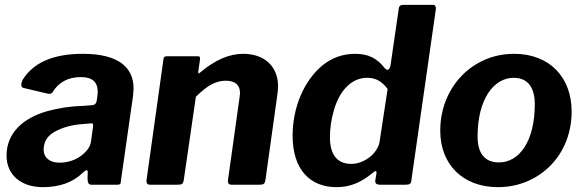

<svg xmlns="http://www.w3.org/2000/svg" viewBox="-20 -762 2407 792"><path d="M321 -49C328 -56 334 -60 337 -60C340 -60 342 -57 342 -52L341 -26C342 -7 345 0 358 0H461C476 0 478 -1 479 -18L529 -368C530 -381 531 -391 531 -397C531 -486 466 -540 322 -540C200 -540 117 -504 73 -432C70 -425 68 -419 68 -412C68 -405 71 -400 78 -399L175 -376C177 -375 180 -375 184 -375C189 -375 194 -377 197 -382C222 -423 261 -444 314 -444C360 -444 383 -424 383 -384C383 -377 383 -371 382 -368L379 -347C377 -334 370 -328 357 -328L321 -325C270 -324 220 -316 173 -303C77 -275 7 -215 7 -120C7 -43 64 10 157 10C226 10 281 -10 321 -49ZM355 -176C352 -157 339 -138 314 -119C291 -102 260 -91 225 -91C185 -91 160 -112 160 -144C160 -179 177 -204 210 -221C243 -238 279 -247 318 -250L354 -253C356 -253 357 -253 358 -253C362 -253 364 -252 364 -247V-241Z M711 0C731 0 735 -3 738 -19L788 -363C833 -407 868 -429 911 -429C950 -429 970 -412 970 -378C970 -375 969 -368 968 -359L920 -16C920 -5 925 0 935 0H1050C1067 0 1072 -3 1075 -20L1125 -378C1126 -390 1127 -399 1127 -406C1127 -487 1072 -540 983 -540C926 -540 868 -515 808 -465C804 -461 801 -459 800 -459C799 -459 798 -460 798 -463V-467L805 -517C805 -519 805 -520 805 -522C805 -527 804 -530 796 -530H668C659 -530 655 -527 654 -516L584 -16C584 -5 589 0 599 0Z M1653 0C1670 0 1676 -4 1677 -19L1777 -718C1777 -721 1778 -723 1778 -726C1778 -737 1774 -742 1766 -742H1644C1632 -742 1626 -737 1625 -727L1592 -500C1591 -483 1584 -474 1579 -474C1576 -474 1572 -476 1567 -481C1536 -521 1500 -540 1445 -540C1394 -540 1350 -524 1311 -493C1233 -429 1187 -318 1187 -202C1187 -65 1257 10 1368 10C1431 10 1475 -14 1519 -50C1523 -54 1526 -56 1529 -56C1532 -56 1533 -54 1533 -50V-47L1528 -18C1528 -17 1528 -15 1528 -14C1528 -5 1534 0 1548 0ZM1546 -179C1540 -133 1486 -86 1429 -86C1374 -86 1341 -120 1341 -196C1341 -231 1346 -268 1357 -306C1378 -381 1425 -441 1494 -441C1530 -441 1555 -427 1579 -395Z M2034 10C2091 10 2142 -4 2189 -31C2281 -85 2338 -183 2338 -302C2338 -443 2247 -540 2101 -540C2046 -540 1996 -527 1949 -500C1856 -446 1796 -344 1796 -223C1796 -84 1889 10 2034 10ZM2038 -92C1981 -92 1950 -128 1950 -199C1950 -352 2016 -441 2099 -441C2156 -441 2186 -403 2186 -332C2186 -179 2122 -92 2038 -92Z"/></svg>

Font: Libre Franklin
Style: Bold Italic
Weight: 700
Italic angle: -8°
Designer: Pablo Impallari, Rodrigo Fuenzalida
Foundry: Impallari Type
Version: Version 1.002; ttfautohint (v1.5)